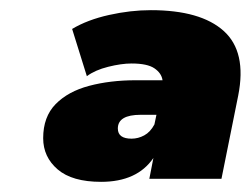

<svg xmlns="http://www.w3.org/2000/svg" viewBox="-20 -772 494 378"><path d="M274 -420 282 -461Q250 -414 179 -414Q122 -414 93.5 -438.5Q65 -463 65 -500Q65 -542 89.5 -567Q114 -592 155.5 -603Q197 -614 247 -614H300Q298 -628 284 -637.5Q270 -647 239 -647Q219 -647 193 -640.5Q167 -634 151 -622L122 -715Q152 -733 194.5 -742.5Q237 -752 277 -752Q375 -752 420.5 -711Q466 -670 449 -584L416 -420ZM284 -527 288 -546H257Q212 -546 212 -519Q212 -499 239 -499Q252 -499 264 -505.5Q276 -512 284 -527Z"/></svg>

Font: Montserrat Black
Style: Italic
Weight: 900
Italic angle: -11.3°
Designer: Julieta Ulanovsky
Foundry: Julieta Ulanovsky
Version: Version 9.000; ttfautohint (v1.8.4.7-5d5b)